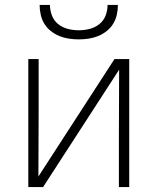

<svg xmlns="http://www.w3.org/2000/svg" viewBox="-20 -760 640 780"><path d="M95 0V-520H137V-312Q137 -245 136.5 -177.5Q136 -110 136 -43L445 -520H505V0H463V-208Q463 -275 463.5 -342.5Q464 -410 464 -477L155 0ZM300 -600Q280 -600 260 -603Q240 -606 221.5 -613.5Q203 -621 187 -633.5Q171 -646 160.5 -663Q150 -680 145.5 -700Q141 -720 141 -740H183Q183 -718 191 -697Q199 -676 216.5 -662Q234 -648 256 -642.5Q278 -637 300 -637Q322 -637 344 -642.5Q366 -648 383.5 -662Q401 -676 409 -697Q417 -718 417 -740H459Q459 -720 454.5 -700Q450 -680 439.5 -663Q429 -646 413 -633.5Q397 -621 378.5 -613.5Q360 -606 340 -603Q320 -600 300 -600Z"/></svg>

Font: Iosevka Extralight Extended
Style: Regular
Weight: 200
Width: 7
Monospace: yes
Designer: Belleve Invis
Foundry: Belleve Invis
Version: Version 32.5.0; ttfautohint (v1.8.4)